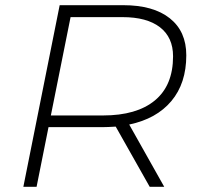

<svg xmlns="http://www.w3.org/2000/svg" viewBox="-20 -720 760 740"><path d="M478 -240 613 0H557L426 -232Q394 -230 377 -230H167L121 0H70L210 -700H455Q571 -700 634.5 -649.5Q698 -599 698 -507Q698 -399 640.5 -330.5Q583 -262 478 -240ZM647 -503Q647 -576 596.5 -615Q546 -654 452 -654H252L176 -275H377Q507 -275 577 -333Q647 -391 647 -503Z"/></svg>

Font: Idrija
Style: Italic
Weight: 300
Italic angle: -11.3°
Designer: Julieta Ulanovsky
Foundry: Julieta Ulanovsky
Version: Version 7.200